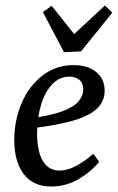

<svg xmlns="http://www.w3.org/2000/svg" viewBox="-20 -666 429 699"><path d="M248 -429Q300 -429 330.5 -403.5Q361 -378 361 -336Q361 -294 329 -267Q297 -240 236 -224Q175 -208 87 -198L90 -235Q164 -245 206 -260.5Q248 -276 265.5 -296.5Q283 -317 283 -341Q283 -364 268.5 -375.5Q254 -387 233 -387Q196 -387 169.5 -358.5Q143 -330 129 -283Q115 -236 115 -181Q115 -115 136 -80Q157 -45 197 -45Q225 -45 256 -61.5Q287 -78 320 -106L341 -77Q311 -40 265.5 -13.5Q220 13 166 13Q101 13 66.5 -32Q32 -77 32 -156Q32 -228 58.5 -290Q85 -352 134 -390.5Q183 -429 248 -429ZM389 -620 275 -479 213 -476 136 -622 168 -645 250 -542 362 -646Z"/></svg>

Font: Yrsa
Style: Italic
Weight: 400
Italic angle: -7.10001°
Designer: Anna Giedrys (Yrsa+Rasa design), David Brezina (Yrsa art-direction, Rasa art-direction, design)
Foundry: Rosetta Type Foundry
Version: Version 2.004